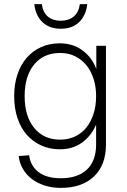

<svg xmlns="http://www.w3.org/2000/svg" viewBox="-20 -753 619 935"><path d="M276 162Q234 162 198 150.5Q162 139 135 118.5Q108 98 91.5 69.5Q75 41 71 7L122 3Q128 54 167 84.5Q206 115 276 115Q358 115 403 73Q448 31 448 -49V-146Q425 -92 380 -59Q335 -26 272 -26Q222 -26 181 -44.5Q140 -63 110.5 -96.5Q81 -130 65 -178Q49 -226 49 -285Q49 -343 65 -390.5Q81 -438 110 -471.5Q139 -505 180 -523.5Q221 -542 271 -542Q336 -542 382.5 -507Q429 -472 449 -417V-530H496V-49Q496 51 437.5 106.5Q379 162 276 162ZM273 -73Q312 -73 344.5 -88Q377 -103 399.5 -130.5Q422 -158 435 -197Q448 -236 448 -285Q448 -331 435.5 -369.5Q423 -408 400 -436Q377 -464 345 -479.5Q313 -495 273 -495Q192 -495 146 -438.5Q100 -382 100 -285Q100 -187 146.5 -130Q193 -73 273 -73ZM276 -613Q220 -613 186.5 -645.5Q153 -678 147 -733H184Q189 -692 213.5 -672Q238 -652 276 -652Q314 -652 338.5 -672Q363 -692 369 -733H405Q399 -678 365.5 -645.5Q332 -613 276 -613Z"/></svg>

Font: Geist ExtLt
Style: Regular
Weight: 400
Designer: Basement.studio, Andrés Briganti, Mateo Zaragoza
Foundry: Basement.studio, Vercel, Andrés Briganti, Guido Ferreyra, Mateo Zaragoza
Version: Version 1.401